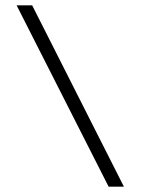

<svg xmlns="http://www.w3.org/2000/svg" viewBox="-20 -651 562 716"><path d="M385 45 42 -631H100L442 45Z"/></svg>

Font: Alumni Sans Thin Medium
Style: Regular
Weight: 500
Version: Version 1.018